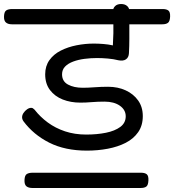

<svg xmlns="http://www.w3.org/2000/svg" viewBox="-64 -809 867 956"><path d="M369 -59Q260 -59 181.5 -98.5Q103 -138 53 -205Q46 -215 46 -225Q46 -236 53 -246.5Q60 -257 70.5 -264.5Q81 -272 91 -272Q96 -272 99.5 -270Q103 -268 108 -263Q136 -227 174 -199Q212 -171 260 -155Q308 -139 365 -139Q419 -139 463.5 -148Q508 -157 535 -177Q562 -197 562 -230Q562 -262 533 -282.5Q504 -303 456 -303Q423 -303 393 -300.5Q363 -298 336 -298Q288 -298 248.5 -313.5Q209 -329 185 -360.5Q161 -392 161 -439Q161 -480 182 -509.5Q203 -539 238.5 -557Q274 -575 317 -583.5Q360 -592 403 -592Q425 -592 450.5 -590Q476 -588 498 -583Q500 -617 500.5 -643.5Q501 -670 500.5 -696.5Q500 -723 499 -755Q499 -769 509.5 -779Q520 -789 539 -789Q558 -789 569 -779Q580 -769 580 -755Q580 -720 580 -685Q580 -650 580 -615Q580 -580 578 -544Q577 -523 563 -513.5Q549 -504 525 -509Q502 -515 473 -517.5Q444 -520 419 -520Q388 -520 357 -516Q326 -512 300.5 -502.5Q275 -493 260 -477.5Q245 -462 245 -439Q245 -404 274.5 -388Q304 -372 348 -372Q374 -372 407 -374.5Q440 -377 474 -377Q523 -377 562 -359Q601 -341 624 -308.5Q647 -276 647 -231Q647 -184 624 -151Q601 -118 562 -98Q523 -78 473 -68.5Q423 -59 369 -59ZM-5 -688Q-24 -688 -34.5 -697Q-45 -706 -44 -728Q-43 -751 -32.5 -757.5Q-22 -764 -3 -764H746Q765 -764 774.5 -756.5Q784 -749 783 -726Q782 -703 772.5 -695.5Q763 -688 744 -688ZM97 127Q78 127 67.5 118.5Q57 110 58 87Q59 64 69.5 57.5Q80 51 99 51H638Q657 51 666.5 58.5Q676 66 675 89Q674 113 664.5 120Q655 127 636 127Z"/></svg>

Font: Playpen Sans Deva
Style: Regular
Weight: 400
Designer: Pooja Saxena, Gunjan Panchal, Laura Meseguer, Veronika Burian, José Scaglione
Foundry: TypeTogether
Version: Version 2.000